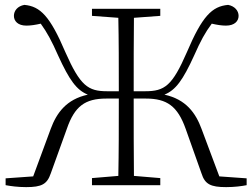

<svg xmlns="http://www.w3.org/2000/svg" viewBox="-20 -759 1034 787"><path d="M188 -48 254 -231C286 -324 329 -355 416 -355H467C467 -236 467 -135 465 -38L357 -29V0H637V-29L529 -38C528 -136 528 -237 528 -355H578C664 -355 708 -324 741 -231L806 -48C820 -4 843 8 907 8C941 8 971 4 991 0V-28L879 -36L806 -231C782 -296 742 -352 654 -371C700 -390 729 -429 776 -532C802 -591 821 -626 848 -662C870 -657 889 -654 906 -654C942 -654 958 -673 958 -694C958 -715 942 -734 915 -739C849 -733 809 -693 746 -545C686 -407 655 -385 575 -385H528C528 -496 528 -592 529 -686L637 -694V-723H357V-694L465 -686C467 -592 467 -495 467 -385H419C341 -385 309 -407 248 -545C185 -693 145 -733 80 -739C52 -734 37 -715 37 -694C37 -673 53 -654 88 -654C106 -654 125 -657 147 -662C173 -626 192 -591 218 -532C265 -429 294 -390 340 -371C252 -352 212 -296 188 -231L116 -36L3 -28V0C24 4 54 8 87 8C151 8 173 -4 188 -48Z"/></svg>

Font: Noto Serif CJK SC ExtraLight
Style: Regular
Weight: 200
Designer: Ryoko NISHIZUKA 西塚涼子 (kana & ideographs); Frank Grießhammer (Latin, Greek & Cyrillic); Wenlong ZHANG 张文龙 (bopomofo); San
Foundry: Adobe
Version: Version 2.001;hotconv 1.1.0;makeotfexe 2.6.0